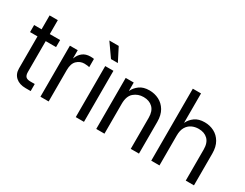

<svg xmlns="http://www.w3.org/2000/svg" viewBox="-76 -1204 2142 1680"><g transform="rotate(30 995.0 -364.0)"><path d="M278.3 -515.6V-444.3H173.8V-132.8Q173.8 -99.6 187.7 -85.4Q201.7 -71.3 234.4 -71.3H278.3V0H226.6Q164.1 0 127.4 -32.5Q90.8 -64.9 90.8 -120.1V-444.3H15.6V-515.6H90.8V-656.2H173.8V-515.6Z M377 0V-515.6H456.1V-434.6H458Q472.2 -474.6 502.9 -499Q533.7 -523.4 582 -523.4Q593.3 -523.4 602.8 -522.5Q612.3 -521.5 617.2 -520.5V-437.5Q612.3 -439 598.4 -441.2Q584.5 -443.4 566.4 -443.4Q523.4 -443.4 491.7 -413.1Q460 -382.8 460 -317.4V0Z M733.9 0V-515.6H816.9V0ZM747.1 -593.8 653.3 -727.5H748L816.4 -593.8Z M1023.9 -301.8V0H940.9V-515.6H1022V-432.6H1023.9Q1041 -470.2 1078.6 -497.8Q1116.2 -525.4 1177.2 -525.4Q1229.5 -525.4 1273.9 -502.7Q1318.4 -480 1345.5 -434.6Q1372.6 -389.2 1372.6 -320.3V0H1289.6V-314.5Q1289.6 -381.3 1254.6 -415.3Q1219.7 -449.2 1161.6 -449.2Q1105.5 -449.2 1064.7 -414.6Q1023.9 -379.9 1023.9 -301.8Z M1579.6 -301.8V0H1496.6V-727.5H1579.6V-432.6H1581.5Q1598.6 -470.2 1636.5 -497.8Q1674.3 -525.4 1735.4 -525.4Q1787.6 -525.4 1831.3 -502.7Q1875 -480 1901.6 -434.6Q1928.2 -389.2 1928.2 -320.3V0H1845.2V-314.5Q1845.2 -381.3 1810.8 -415.3Q1776.4 -449.2 1718.3 -449.2Q1680.7 -449.2 1649.2 -434.1Q1617.7 -418.9 1598.6 -386.5Q1579.6 -354 1579.6 -301.8Z"/></g></svg>

Font: Inter Display
Style: Regular
Weight: 400
Designer: Rasmus Andersson
Foundry: rsms
Version: Version 4.000;git-37864ae